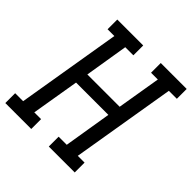

<svg xmlns="http://www.w3.org/2000/svg" viewBox="-206 -878 1021 1021"><g transform="rotate(45 304.5 -367.5)"><path d="M-10 0V-74H50L148 -662H97V-735H292V-661H231L191 -416H434L475 -662H424V-735H619V-661H559L461 -74H512V0H317V-74H378L422 -343H179L134 -74H185V0Z"/></g></svg>

Font: Iosevka Etoile Oblique
Style: Regular
Weight: 400
Italic angle: -9°
Designer: Belleve Invis
Foundry: Belleve Invis
Version: Version 15.5.2; ttfautohint (v1.8.4)